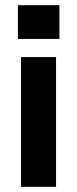

<svg xmlns="http://www.w3.org/2000/svg" viewBox="-20 -720 297 740"><path d="M61 -500H196V0H61ZM49 -700H209V-570H49Z"/></svg>

Font: Uncut Sans Variable
Style: Regular
Weight: 400
Designer: Kasper Nordkvist
Foundry: UNCUT.wtf
Version: Version 1.303;Glyphs 3.1.2 (3151)